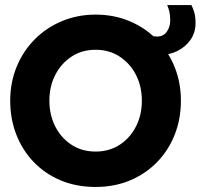

<svg xmlns="http://www.w3.org/2000/svg" viewBox="-20 -730 796 762"><path d="M176 -330.5Q176 -274 199.2 -228.2Q222.5 -182.5 263.8 -155.5Q305 -128.5 359.5 -128.5Q414 -128.5 455.2 -155.5Q496.5 -182.5 519.8 -228.2Q543 -274 543 -330.5Q543 -387 519.8 -432.5Q496.5 -478 455.2 -505.2Q414 -532.5 359.5 -532.5Q305 -532.5 263.8 -505.2Q222.5 -478 199.2 -432.5Q176 -387 176 -330.5ZM20.5 -330.5Q20.5 -402.5 46 -464.8Q71.5 -527 117.5 -573.5Q163.5 -620 225.5 -646Q287.5 -672 359.5 -672Q432.5 -672 494.2 -646Q556 -620 601.8 -573.5Q647.5 -527 672.8 -464.8Q698 -402.5 698 -330.5Q698 -258 673.5 -195.8Q649 -133.5 603.5 -86.8Q558 -40 496 -14Q434 12 359.5 12Q283.5 12 221.2 -14Q159 -40 114 -86.8Q69 -133.5 44.8 -195.8Q20.5 -258 20.5 -330.5ZM614 -511.5Q597 -511.5 584.5 -515.5Q572 -519.5 560.5 -526V-599.5Q568 -593 578.2 -589Q588.5 -585 603.5 -585Q628.5 -585 642 -604.2Q655.5 -623.5 655.5 -647.5Q655.5 -669 652.5 -682.5Q649.5 -696 643.5 -710H739.5Q743.5 -703 749.8 -685.2Q756 -667.5 756 -637Q756 -600.5 736 -572Q716 -543.5 683.8 -527.5Q651.5 -511.5 614 -511.5Z"/></svg>

Font: League Spartan Thin
Style: Bold
Weight: 700
Version: Version 2.002